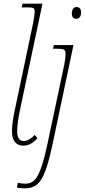

<svg xmlns="http://www.w3.org/2000/svg" viewBox="-20 -780 459 1040"><path d="M107 9C134 9 161 -6 183 -31L168 -49C150 -30 129 -16 109 -16C88 -16 73 -31 73 -67C73 -105 80 -144 89 -188L210 -760H102L97 -740H125C163 -740 168 -737 168 -715C168 -705 163 -676 159 -653L61 -188C51 -142 45 -105 45 -67C45 -13 71 9 107 9ZM394 -678C407 -678 419 -688 419 -713C419 -733 409 -742 395 -742C378 -742 369 -728 369 -707C369 -687 379 -678 394 -678ZM112 240C185 240 221 206 263 9L378 -536H272L267 -516H287C329 -516 335 -512 335 -485C335 -474 332 -448 328 -429L235 9C200 170 172 215 118 215C103 215 88 213 77 210L71 236C76 237 91 240 112 240Z"/></svg>

Font: Noto Serif Condensed Thin
Style: Italic
Weight: 100
Width: 3
Italic angle: -12°
Designer: Monotype Design Team
Foundry: Monotype Imaging Inc.
Version: Version 2.013